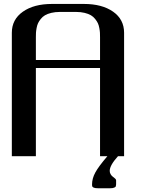

<svg xmlns="http://www.w3.org/2000/svg" viewBox="-20 -812 748 998"><path d="M500 -500V-618.7Q500 -631.8 499.5 -641.6Q499 -651.4 496.3 -666Q493.7 -680.7 488.8 -691.2Q483.9 -701.7 474.6 -713.4Q465.3 -725.1 452.6 -732.7Q439.9 -740.2 419.9 -745.1Q399.9 -750 375 -750H291.5Q266.6 -750 246.6 -745.1Q226.6 -740.2 213.9 -732.7Q201.2 -725.1 191.9 -713.4Q182.6 -701.7 177.7 -691.2Q172.9 -680.7 170.2 -666Q167.5 -651.4 167 -641.6Q166.5 -631.8 166.5 -618.7V-500ZM416.5 -791.5Q510.3 -791.5 567.6 -751.5Q625 -711.4 625 -641.6V0H593.3Q550.3 47.4 550.3 76.2Q550.3 85.9 555.4 94.2Q560.5 102.5 566.9 106.9Q573.2 111.3 578.4 116.2Q583.5 121.1 583.5 125V146Q583 153.3 582 156.5Q581.1 159.7 574 163.1Q566.9 166.5 552.2 166.5H489.7Q475.1 166.5 468 163.6Q460.9 160.6 459.7 157.2Q458.5 153.8 458.5 146Q458.5 116.2 475.1 85.2Q491.7 54.2 538.1 0H500V-458.5H166.5V0H41.5V-641.6Q41.5 -710.9 98.9 -751.2Q156.2 -791.5 250 -791.5Z"/></svg>

Font: Gputeks
Style: Bold
Weight: 600
Width: 8
Version: Version 0.9